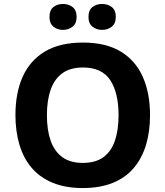

<svg xmlns="http://www.w3.org/2000/svg" viewBox="-20 -940 836 970"><path d="M738 -358Q738 -275 717.5 -207.5Q697 -140 655.5 -91Q614 -42 549.5 -16Q485 10 398 10Q311 10 246.5 -16.5Q182 -43 140.5 -91.5Q99 -140 78.5 -208Q58 -276 58 -359Q58 -470 94.5 -552Q131 -634 206.5 -679.5Q282 -725 399 -725Q515 -725 590 -679.5Q665 -634 701.5 -551.5Q738 -469 738 -358ZM217 -358Q217 -283 236 -229Q255 -175 295 -146Q335 -117 398 -117Q463 -117 502.5 -146Q542 -175 560.5 -229Q579 -283 579 -358Q579 -471 537 -535Q495 -599 399 -599Q335 -599 295 -570Q255 -541 236 -487Q217 -433 217 -358ZM230 -854Q230 -889 250 -904.5Q270 -920 297.9 -920Q325.8 -920 346.4 -904.6Q367 -889.2 367 -854.4Q367 -821 346.4 -805Q325.8 -789 297.9 -789Q270 -789 250 -805.2Q230 -821.5 230 -854ZM427 -854Q427 -889 447.1 -904.5Q467.3 -920 495.6 -920Q524 -920 544.5 -904.6Q565 -889.2 565 -854.4Q565 -821 544.4 -805Q523.9 -789 496 -789Q467.5 -789 447.3 -805.2Q427 -821.5 427 -854Z"/></svg>

Font: Noto Sans Myanmar
Style: Regular
Weight: 400
Designer: Monotype Design Team
Foundry: Monotype Imaging Inc.
Version: Version 2.107